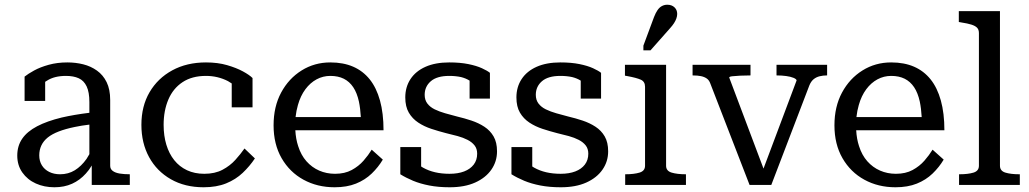

<svg xmlns="http://www.w3.org/2000/svg" viewBox="-20 -782 4351 812"><path d="M368 0V-82Q357 -63 343 -48Q318 -20 285 -5Q252 10 210 10Q167 10 131.5 -6Q96 -22 74.5 -52.5Q53 -83 53 -124Q53 -165 74 -195.5Q95 -226 137 -248Q179 -270 241 -285Q293 -297 358 -305V-350Q358 -392 346.5 -416.5Q335 -441 313 -451Q291 -461 259 -461Q210 -461 179 -441Q175 -439 171 -436V-355H84V-458Q99 -470 124.5 -484Q150 -498 186 -508Q222 -518 265 -518Q300 -518 332 -510Q364 -502 390 -483.5Q416 -465 431 -434.5Q446 -404 446 -359V-81Q446 -67 457 -59Q468 -51 486.5 -48Q505 -45 529 -45V0ZM358 -255Q324 -251 296 -245Q257 -237 228.5 -226Q200 -215 182 -200.5Q164 -186 155 -167Q146 -148 146 -125Q146 -101 157 -83Q168 -65 188 -55Q208 -45 234 -45Q269 -45 296.5 -62Q324 -79 346 -110Q352 -119 358 -130Z M844 -47Q889 -47 921 -64Q953 -81 975.5 -106Q998 -131 1014 -154L1058 -112Q1036 -79 1006.5 -51Q977 -23 936.5 -6.5Q896 10 841 10Q762 10 702.5 -24Q643 -58 610.5 -117.5Q578 -177 578 -254Q578 -333 612.5 -392Q647 -451 708.5 -484.5Q770 -518 851 -518Q901 -518 940.5 -506.5Q980 -495 1007.5 -480Q1035 -465 1048 -452V-328H960V-429Q952 -434 944 -439Q901 -461 851 -461Q792 -461 752 -434.5Q712 -408 692 -361Q672 -314 672 -254Q672 -208 683.5 -170Q695 -132 717 -104.5Q739 -77 771 -62Q803 -47 844 -47Z M1229 -231Q1231 -194 1241 -164Q1253 -126 1276 -100Q1299 -74 1330 -60.5Q1361 -47 1397 -47Q1438 -47 1467.5 -63Q1497 -79 1517.5 -102.5Q1538 -126 1552 -149L1599 -107Q1580 -75 1552 -48Q1524 -21 1485.5 -5.5Q1447 10 1395 10Q1322 10 1263.5 -22Q1205 -54 1171 -113Q1137 -172 1137 -252Q1137 -331 1169 -390.5Q1201 -450 1255.5 -484Q1310 -518 1377 -518Q1432 -518 1473.5 -500Q1515 -482 1543.5 -446.5Q1572 -411 1587 -357Q1602 -303 1602 -231ZM1230 -287H1506Q1504 -323 1498 -352Q1490 -389 1474 -413Q1458 -437 1434 -449Q1410 -461 1377 -461Q1346 -461 1319 -446.5Q1292 -432 1271.5 -404.5Q1251 -377 1240 -338Q1233 -314 1230 -287Z M1998 -132Q1998 -153 1987 -167Q1976 -181 1957.5 -190.5Q1939 -200 1915.5 -206.5Q1892 -213 1866 -219Q1835 -227 1804.5 -237Q1774 -247 1749 -263.5Q1724 -280 1709 -305.5Q1694 -331 1694 -370Q1694 -414 1716 -447.5Q1738 -481 1779.5 -499.5Q1821 -518 1880 -518Q1926 -518 1960.5 -511Q1995 -504 2018 -493.5Q2041 -483 2052 -474V-365H1966V-441Q1950 -451 1930 -456Q1907 -461 1880 -461Q1828 -461 1802 -438.5Q1776 -416 1776 -381Q1776 -359 1787.5 -344Q1799 -329 1818.5 -319.5Q1838 -310 1862.5 -303Q1887 -296 1914 -289Q1944 -282 1974 -272Q2004 -262 2028.5 -246Q2053 -230 2067.5 -205Q2082 -180 2082 -142Q2082 -99 2058 -64.5Q2034 -30 1989.5 -10Q1945 10 1882 10Q1834 10 1795.5 2.5Q1757 -5 1727 -17.5Q1697 -30 1673 -45V-160H1761V-78Q1765 -75 1769 -73Q1792 -60 1820 -53.5Q1848 -47 1881 -47Q1917 -47 1943 -57Q1969 -67 1983.5 -86Q1998 -105 1998 -132Z M2468 -132Q2468 -153 2457 -167Q2446 -181 2427.5 -190.5Q2409 -200 2385.5 -206.5Q2362 -213 2336 -219Q2305 -227 2274.5 -237Q2244 -247 2219 -263.5Q2194 -280 2179 -305.5Q2164 -331 2164 -370Q2164 -414 2186 -447.5Q2208 -481 2249.5 -499.5Q2291 -518 2350 -518Q2396 -518 2430.5 -511Q2465 -504 2488 -493.5Q2511 -483 2522 -474V-365H2436V-441Q2420 -451 2400 -456Q2377 -461 2350 -461Q2298 -461 2272 -438.5Q2246 -416 2246 -381Q2246 -359 2257.5 -344Q2269 -329 2288.5 -319.5Q2308 -310 2332.5 -303Q2357 -296 2384 -289Q2414 -282 2444 -272Q2474 -262 2498.5 -246Q2523 -230 2537.5 -205Q2552 -180 2552 -142Q2552 -99 2528 -64.5Q2504 -30 2459.5 -10Q2415 10 2352 10Q2304 10 2265.5 2.5Q2227 -5 2197 -17.5Q2167 -30 2143 -45V-160H2231V-78Q2235 -75 2239 -73Q2262 -60 2290 -53.5Q2318 -47 2351 -47Q2387 -47 2413 -57Q2439 -67 2453.5 -86Q2468 -105 2468 -132Z M2797 -508V-81Q2797 -59 2820.5 -52Q2844 -45 2880 -45H2881V0H2624V-45H2625Q2661 -45 2684.5 -52Q2708 -59 2708 -81V-415Q2708 -437 2690 -445Q2672 -453 2634 -460L2623 -462V-508ZM2746 -710Q2753 -728 2761 -739.5Q2769 -751 2779.5 -756.5Q2790 -762 2802 -762Q2821 -762 2832.5 -751Q2844 -740 2844 -723Q2844 -714 2840.5 -704Q2837 -694 2830.5 -684Q2824 -674 2815 -664L2731 -569H2701V-589Z M3349 -442Q3348 -448 3335.5 -453Q3323 -458 3304.5 -460.5Q3286 -463 3266 -463H3264V-508H3478V-463H3476Q3461 -463 3446.5 -459.5Q3432 -456 3421 -447Q3410 -438 3403 -421L3242 0H3150L2984 -429Q2979 -443 2969 -450Q2959 -457 2944.5 -460Q2930 -463 2911 -463H2909V-508H3154V-463H3152Q3131 -463 3110.5 -462Q3090 -461 3077 -459.5Q3064 -458 3064 -454L3209 -69Z M3601 -231Q3603 -194 3613 -164Q3625 -126 3648 -100Q3671 -74 3702 -60.5Q3733 -47 3769 -47Q3810 -47 3839.5 -63Q3869 -79 3889.5 -102.5Q3910 -126 3924 -149L3971 -107Q3952 -75 3924 -48Q3896 -21 3857.5 -5.5Q3819 10 3767 10Q3694 10 3635.5 -22Q3577 -54 3543 -113Q3509 -172 3509 -252Q3509 -331 3541 -390.5Q3573 -450 3627.5 -484Q3682 -518 3749 -518Q3804 -518 3845.5 -500Q3887 -482 3915.5 -446.5Q3944 -411 3959 -357Q3974 -303 3974 -231ZM3602 -287H3878Q3876 -323 3870 -352Q3862 -389 3846 -413Q3830 -437 3806 -449Q3782 -461 3749 -461Q3718 -461 3691 -446.5Q3664 -432 3643.5 -404.5Q3623 -377 3612 -338Q3605 -314 3602 -287Z M4209 -735V-81Q4209 -59 4232 -52Q4255 -45 4291 -45H4293V0H4036V-45H4038Q4074 -45 4097 -52Q4120 -59 4120 -81V-642Q4120 -657 4112 -665Q4104 -673 4088 -678Q4072 -683 4046 -687L4035 -689V-735Z"/></svg>

Font: Roboto Serif 20pt
Style: Regular
Weight: 400
Designer: Greg Gazdowicz
Foundry: Commercial Type
Version: Version 1.008